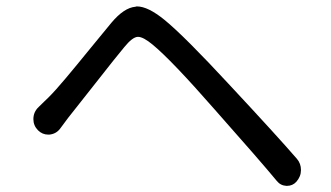

<svg xmlns="http://www.w3.org/2000/svg" viewBox="-20 -654 1040 604"><path d="M168.9 -249Q156.2 -232.4 134.8 -230.5Q132.8 -230.5 131.8 -230.5Q113.3 -230.5 99.6 -244.1Q85 -258.8 85 -279.3Q85 -301.8 101.6 -317.4Q107.4 -323.2 119.1 -334.5Q130.9 -345.7 132.8 -347.7Q154.3 -369.1 187.5 -408.7Q220.7 -448.2 265.1 -502.9Q309.6 -557.6 330.1 -582Q370.1 -629.9 406.2 -632.8Q408.2 -633.8 411.1 -633.8Q445.3 -633.8 497.1 -591.8Q559.6 -541 704.1 -384.8Q851.6 -226.6 914.1 -154.3Q926.8 -139.6 926.8 -119.1Q926.8 -98.6 912.1 -82Q900.4 -69.3 882.8 -69.3Q881.8 -69.3 880.9 -69.3Q862.3 -70.3 850.6 -85Q799.8 -146.5 655.3 -309.6Q519.5 -464.8 460 -513.7Q430.7 -538.1 414.1 -538.1Q414.1 -538.1 413.1 -538.1Q396.5 -537.1 371.1 -505.9Q345.7 -475.6 280.3 -392.1Q214.8 -308.6 194.3 -283.2Q183.6 -269.5 168.9 -249Z"/></svg>

Font: Gen Jyuu GothicX Regular
Style: Regular
Weight: 400
Designer: [Source Han Sans]
Ryoko NISHIZUKA  (kana & ideographs); Paul D. Hunt (Latin, Greek & Cyrillic); Wenlong ZHANG  (bopomofo
Version: Version 1.002.20150607